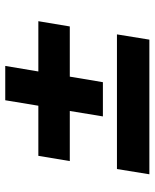

<svg xmlns="http://www.w3.org/2000/svg" viewBox="49 -651 575 713"><g transform="rotate(-90 336.5 -294.5)"><path d="M387.8 -199.9H260.7L280.9 -322.8H94.8L114.3 -439.6H300.4L320.7 -562.5H448.2L427.6 -439.6H614.3L594.8 -322.8H408.4ZM545.8 -27.3H45.8L65.3 -147.7H565.3Z"/></g></svg>

Font: Linik Sans
Style: Bold Italic
Weight: 700
Italic angle: 9°
Designer: Fonts by Rasmus Andersson / Changes by Cristiano Sobral with parts from Marc Monis
Foundry: rsms
Version: Version 3.020; ttfautohint (v1.6)